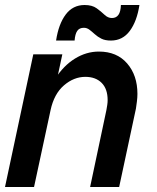

<svg xmlns="http://www.w3.org/2000/svg" viewBox="-32 -747 629 767"><path d="M-12 0 101 -530H217L179 -352L139 -307Q155 -380 188.5 -432.5Q222 -485 267.5 -513Q313 -541 363 -541Q435 -541 476 -493.5Q517 -446 517 -372Q517 -358 515 -342Q513 -326 511 -313L444 0H328L393 -307Q395 -318 396.5 -328Q398 -338 398 -347Q398 -392 374 -416Q350 -440 309 -440Q263 -440 223.5 -406Q184 -372 170 -307L104 0ZM192 -585Q202 -651 230.5 -689Q259 -727 306 -727Q336 -727 354 -714Q372 -701 385.5 -688Q399 -675 415 -675Q432 -675 441 -687.5Q450 -700 451 -727H525Q515 -662 486.5 -623.5Q458 -585 411 -585Q388 -585 373 -592.5Q358 -600 346.5 -610.5Q335 -621 325 -628.5Q315 -636 303 -636Q285 -636 276.5 -623.5Q268 -611 266 -585Z"/></svg>

Font: Radio Canada Big Medium
Style: Italic
Weight: 500
Italic angle: -12°
Designer: Étienne Aubert Bonn
Foundry: Coppers and Brasses
Version: Version 1.001